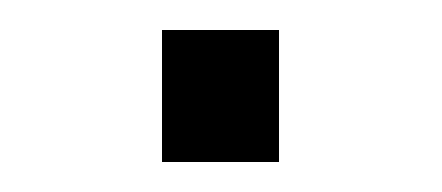

<svg xmlns="http://www.w3.org/2000/svg" viewBox="-20 -108 295 128"><path d="M88 0V-88H166V0Z"/></svg>

Font: Archivo SemiExpanded ExtraLight
Style: Regular
Weight: 250
Width: 6
Designer: Hector Gatti
Foundry: Omnibus-Type
Version: Version 2.001